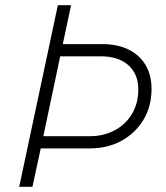

<svg xmlns="http://www.w3.org/2000/svg" viewBox="-20 -720 640 740"><path d="M54 0 203 -700H254L222 -550H374Q433 -550 475.5 -529Q518 -508 541 -469.5Q564 -431 564 -377Q564 -310 533 -258.5Q502 -207 448.5 -177.5Q395 -148 325 -148H137L105 0ZM147 -195H325Q380 -195 422.5 -218Q465 -241 489 -281.5Q513 -322 513 -375Q513 -435 474.5 -469Q436 -503 368 -503H212Z"/></svg>

Font: Red Hat Mono
Style: Italic
Weight: 300
Italic angle: -12°
Monospace: yes
Designer: Pentagram, MCKL
Foundry: Pentagram, MCKL
Version: Version 1.023